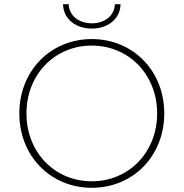

<svg xmlns="http://www.w3.org/2000/svg" viewBox="-20 -890 874 914"><path d="M417 4C613 4 762 -147 762 -350C762 -553 613 -704 417 -704C221 -704 72 -553 72 -350C72 -147 221 4 417 4ZM417 -27C240 -27 106 -165 106 -350C106 -535 240 -673 417 -673C593 -673 728 -535 728 -350C728 -165 593 -27 417 -27ZM417 -754C492 -754 552 -798 554 -870H527C525 -814 477 -779 417 -779C357 -779 309 -814 307 -870H280C282 -798 342 -754 417 -754Z"/></svg>

Font: Chess Sans ExtraLight
Style: Regular
Weight: 275
Designer: Wolf Bōese
Foundry: Wolf Bōese
Version: Version 7.223;Glyphs 3.3 (3306)